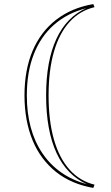

<svg xmlns="http://www.w3.org/2000/svg" viewBox="-20 -835 543 941"><path d="M437.2 86Q383.8 76.6 338.1 57.1Q292.3 37.6 254.9 7.8Q217.4 -22 188.4 -60.8Q159.4 -99.6 140 -146.6Q120.5 -193.6 110.2 -249.1Q100 -304.6 100 -367Q100 -492 139.7 -585.8Q179.5 -679.6 255.1 -738.1Q330.8 -796.6 437.2 -815L443.3 -800Q370.7 -782.6 320.4 -727Q270.1 -671.4 244.1 -580.7Q218.1 -490.1 218.1 -367Q218.1 -243.5 244.1 -152Q270.1 -60.6 320.4 -4.2Q370.7 52.2 443.3 70.1ZM406.8 68.3Q357.4 46.3 319.7 7.7Q282.1 -30.9 256.9 -85.4Q231.7 -140 218.9 -210.3Q206 -280.7 206 -367Q206 -452.1 218.7 -521.3Q231.3 -590.4 256.3 -644.2Q281.2 -698 318 -735.8Q354.8 -773.5 402.4 -794.7Q309.8 -770.8 244.7 -713.6Q179.6 -656.3 145.6 -569.1Q111.5 -481.9 111.5 -367Q111.5 -196.3 188.1 -83.4Q264.6 29.4 406.8 68.3Z"/></svg>

Font: Kalnia Glaze Thin
Style: Regular
Weight: 100
Version: Version 1.110